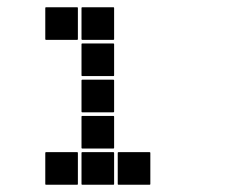

<svg xmlns="http://www.w3.org/2000/svg" viewBox="-20 -515 640 530"><path d="M207 -495H293Q295 -495 295 -493V-407Q295 -405 293 -405H207Q205 -405 205 -407V-493Q205 -495 207 -495ZM107 -495H193Q195 -495 195 -493V-407Q195 -405 193 -405H107Q105 -405 105 -407V-493Q105 -495 107 -495ZM207 -395H293Q295 -395 295 -393V-307Q295 -305 293 -305H207Q205 -305 205 -307V-393Q205 -395 207 -395ZM207 -295H293Q295 -295 295 -293V-207Q295 -205 293 -205H207Q205 -205 205 -207V-293Q205 -295 207 -295ZM207 -195H293Q295 -195 295 -193V-107Q295 -105 293 -105H207Q205 -105 205 -107V-193Q205 -195 207 -195ZM307 -95H393Q395 -95 395 -93V-7Q395 -5 393 -5H307Q305 -5 305 -7V-93Q305 -95 307 -95ZM207 -95H293Q295 -95 295 -93V-7Q295 -5 293 -5H207Q205 -5 205 -7V-93Q205 -95 207 -95ZM107 -95H193Q195 -95 195 -93V-7Q195 -5 193 -5H107Q105 -5 105 -7V-93Q105 -95 107 -95Z"/></svg>

Font: Pixel Panel Black
Style: Regular
Weight: 900
Monospace: yes
Designer: Óliver Lalan
Foundry: Óliver Lalan
Version: Version 1.000; ttfautohint (v1.8.4.7-5d5b-dirty);gftools[0.9